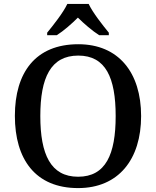

<svg xmlns="http://www.w3.org/2000/svg" viewBox="-20 -951 797 981"><path d="M221 -784V-771H270C305 -793 348 -831 378 -861C408 -831 452 -793 487 -771H536V-784C505 -822 454 -886 433 -931H324C303 -886 252 -822 221 -784ZM379 10C586 10 701 -137 701 -358C701 -580 586 -725 380 -725C161 -725 56 -580 56 -359C56 -137 161 10 379 10ZM379 -48C239 -48 186 -162 186 -358C186 -554 239 -667 380 -667C520 -667 571 -554 571 -358C571 -162 520 -48 379 -48Z"/></svg>

Font: Noto Naskh Arabic UI Medium
Style: Regular
Weight: 500
Designer: Monotype Design Team, David Williams, Mohamad Dakak and Nizar Qandah
Foundry: Monotype Imaging Inc.
Version: Version 2.014